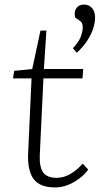

<svg xmlns="http://www.w3.org/2000/svg" viewBox="-20 -806 472 840"><path d="M42 -496 121 -504 157 -672H183L172 -504H344L341 -463H170L154 -127Q152 -75 169 -51.5Q186 -28 228 -28Q259 -28 288 -45Q317 -62 342 -90L366 -64Q350 -42 326.5 -24.5Q303 -7 276.5 3.5Q250 14 221 14Q154 14 127 -23Q100 -60 103 -133L118 -463H37ZM316 -575 299 -595Q325 -623 333.5 -646Q342 -669 342 -687Q342 -696 339 -703.5Q336 -711 328 -716L309 -729Q305 -745 308.5 -758Q312 -771 322.5 -778.5Q333 -786 348 -786Q368 -786 382 -771.5Q396 -757 396 -728Q396 -708 388 -682.5Q380 -657 362.5 -629.5Q345 -602 316 -575Z"/></svg>

Font: Literata 18pt ExtraLight
Style: Italic
Weight: 250
Italic angle: -2°
Designer: Latin by Veronika Burian and Jose Scaglione. Greek by Irene Vlachou. Cyrillic by Vera Evstafieva
Foundry: TypeTogether
Version: Version 3.103;gftools[0.9.29]